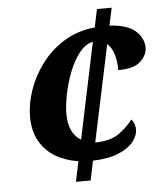

<svg xmlns="http://www.w3.org/2000/svg" viewBox="-52 -759 678 805"><g transform="rotate(-5 287.5 -357.0)"><path d="M253 -85Q200 -93 158 -117.5Q116 -142 91.5 -185Q67 -228 67 -289Q67 -341 86.5 -398.5Q106 -456 144 -507.5Q182 -559 238.5 -594.5Q295 -630 370 -638L386 -714H448L432 -640Q507 -636 541 -605.5Q575 -575 575 -535Q575 -504 547 -477.5Q519 -451 453 -451Q453 -487 444 -517Q435 -547 416 -564L330 -157Q395 -158 430.5 -183.5Q466 -209 489 -240Q495 -234 500 -222.5Q505 -211 505 -196Q505 -171 485 -145.5Q465 -120 422.5 -102Q380 -84 314 -82L297 0H235ZM357 -579Q325 -572 299.5 -539.5Q274 -507 256.5 -462Q239 -417 229.5 -370Q220 -323 220 -287Q220 -205 272 -174Z"/></g></svg>

Font: Noto Serif
Style: Bold Italic
Weight: 700
Italic angle: -12°
Designer: Monotype Design Team
Foundry: Monotype Imaging Inc.
Version: Version 2.013